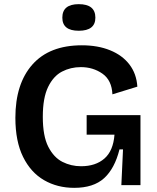

<svg xmlns="http://www.w3.org/2000/svg" viewBox="-20 -891 755 924"><path d="M337 13Q256 13 192 -24Q128 -61 91 -136Q54 -211 54 -324Q54 -488 136 -580.5Q218 -673 374 -673Q451 -673 510 -649Q569 -625 603 -580.5Q637 -536 641 -474L521 -437Q518 -505 473 -536.5Q428 -568 369 -568Q320 -568 278.5 -546.5Q237 -525 211.5 -472.5Q186 -420 186 -329Q186 -236 212.5 -184.5Q239 -133 280.5 -112Q322 -91 370 -91Q440 -91 482.5 -128Q525 -165 531 -243H397V-337H656V0H564L572 -172H555Q532 -80 481 -33.5Q430 13 337 13ZM359 -743Q280 -743 280 -806Q280 -871 359 -871Q439 -871 439 -806Q439 -743 359 -743Z"/></svg>

Font: Bricolage Grotesque 10pt SemiBold
Style: Regular
Weight: 600
Designer: Mathieu Triay
Foundry: Atelier Triay
Version: Version 1.000; ttfautohint (v1.8.4.7-5d5b);gftools[0.9.29]